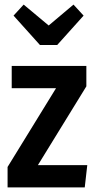

<svg xmlns="http://www.w3.org/2000/svg" viewBox="-20 -816 412 836"><path d="M356 -440 145 -97H360L349 0H13V-89L224 -432H31V-529H356ZM344 -748 229 -620H154L39 -748L83 -796L192 -705L300 -796Z"/></svg>

Font: Fira Sans Compressed Medium
Style: Regular
Weight: 500
Width: 1
Designer: bBox Type GmbH & Carrois Corporate GbR & Edenspiekermann AG
Foundry: bBox Type GmbH & Carrois Corporate GbR & Edenspiekermann AG
Version: Version 4.301